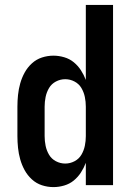

<svg xmlns="http://www.w3.org/2000/svg" viewBox="-20 -755 540 783"><path d="M198 8Q174 8 151 0.5Q128 -7 110 -23.5Q92 -40 80.5 -61Q69 -82 62.5 -105Q56 -128 53.5 -152Q51 -176 51 -200V-320Q51 -344 53.5 -368Q56 -392 62.5 -415Q69 -438 80.5 -459Q92 -480 110 -496.5Q128 -513 151 -520.5Q174 -528 198 -528Q220 -528 242 -521.5Q264 -515 281 -501Q298 -487 310 -468.5Q322 -450 330 -429V-735H441V0H330V-91Q322 -70 310 -51.5Q298 -33 281 -19Q264 -5 242 1.5Q220 8 198 8ZM246 -88Q266 -88 284 -97.5Q302 -107 312 -124Q322 -141 326 -160.5Q330 -180 330 -200V-320Q330 -340 326 -359.5Q322 -379 312 -396Q302 -413 284 -422.5Q266 -432 246 -432Q226 -432 208 -422.5Q190 -413 180 -396Q170 -379 166 -359.5Q162 -340 162 -320V-200Q162 -180 166 -160.5Q170 -141 180 -124Q190 -107 208 -97.5Q226 -88 246 -88Z"/></svg>

Font: Iosevka Fixed
Style: Bold
Weight: 700
Monospace: yes
Designer: Belleve Invis
Foundry: Belleve Invis
Version: Version 32.3.0